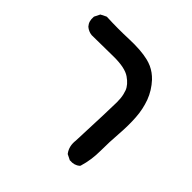

<svg xmlns="http://www.w3.org/2000/svg" viewBox="-137 -516 774 774"><g transform="rotate(45 250.0 -128.5)"><path d="M356 127.9 336.4 118.2 334.5 117.2 333 115.2Q314.9 90.8 319.3 55.7Q327.1 -134.3 327.1 -169.9Q327.1 -181.6 326.2 -192.1Q325.2 -202.6 323 -211.7Q320.8 -220.7 317.9 -229Q309.1 -252.4 280.5 -272.2Q252 -292 188 -291.5Q121.1 -291 64.5 -290H64H63.5Q54.2 -291 45.9 -294.7Q37.6 -298.3 30.8 -304.2L30.3 -304.7L29.8 -305.2Q15.1 -321.8 17.6 -347.7V-349.6L18.6 -351.1L28.3 -370.6L29.8 -373.5L32.7 -375L52.2 -384.8L54.7 -385.7H57.1Q118.2 -382.8 182.1 -385.3Q248 -387.7 289.6 -377.4Q303.7 -374 316.7 -368.2Q329.6 -362.3 341.1 -354Q352.5 -345.7 362.8 -335Q392.1 -303.2 406.7 -264.2Q413.6 -245.1 418 -224.6Q422.4 -204.1 423.8 -182.1Q426.8 -139.6 422.9 -86.9Q418.9 -35.6 418.9 14.2Q418.9 65.9 404.8 112.3L403.8 114.7L401.9 116.7Q385.3 131.3 359.4 128.9H357.4Z"/></g></svg>

Font: NaikaiFont
Style: Bold
Weight: 700
Version: Version 1.89